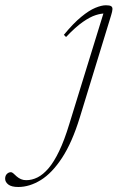

<svg xmlns="http://www.w3.org/2000/svg" viewBox="-223 -466 468 747"><path d="M87.5 -9Q57.5 88.5 18.5 148Q-20.5 207.5 -64.2 234.5Q-108 261.5 -152 261.5Q-178.5 261.5 -190.8 251.8Q-203 242 -203 229.5Q-203 217.5 -196.2 210.8Q-189.5 204 -181 204Q-176 204 -170.8 208.8Q-165.5 213.5 -158 220.5Q-150.5 227 -141.5 231Q-132.5 235 -121 235Q-98.5 235 -77 224.2Q-55.5 213.5 -34.2 188.8Q-13 164 7.2 121.8Q27.5 79.5 46.5 17L183 -425.5L187 -413.5Q171 -414 149.5 -407.2Q128 -400.5 99.8 -381Q71.5 -361.5 34 -322L25.5 -330.5Q62 -375 92.8 -400.2Q123.5 -425.5 147.8 -435.5Q172 -445.5 189 -445.5Q203.5 -445.5 209.2 -442Q215 -438.5 214.5 -430Q214 -421.5 209.5 -407Z"/></svg>

Font: Newsreader 24pt ExtraLight
Style: Italic
Weight: 250
Italic angle: -17°
Designer: Hugues Gentile
Foundry: Production Type
Version: Version 1.003